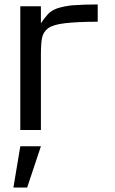

<svg xmlns="http://www.w3.org/2000/svg" viewBox="-20 -591 521 873"><path d="M72.3 -562.5H166V-484.9Q180.7 -507.8 197.8 -526.4Q212.9 -543 239.3 -552.7Q269 -562.5 308.6 -566.9Q361.8 -570.8 424.3 -570.8V-492.2Q334 -492.2 274.9 -485.4Q221.2 -479 198.7 -462.4Q175.8 -445.3 170.9 -417Q166 -392.6 166 -343.8V0H72.3ZM103.5 261.7H41L72.3 74.2H166Z"/></svg>

Font: Michroma+
Style: Regular
Weight: 400
Designer: beogot
Foundry: beogot
Version: Version